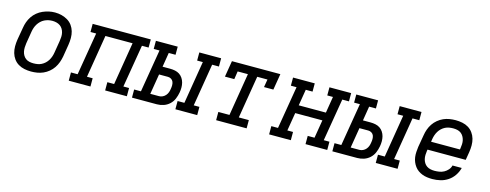

<svg xmlns="http://www.w3.org/2000/svg" viewBox="-24 -1100 4248 1666"><g transform="rotate(15 2100.0 -266.5)"><path d="M253 8Q222 8 192.5 2Q163 -4 138 -19Q113 -34 96 -57.5Q79 -81 71 -109Q63 -137 63 -168Q63 -199 68 -230L87 -340Q91 -367 100.5 -393.5Q110 -420 126 -444Q142 -468 165 -487Q188 -506 214.5 -517.5Q241 -529 268 -535Q295 -541 323 -541Q354 -541 383 -533.5Q412 -526 437 -511Q462 -496 479 -472.5Q496 -449 504 -421Q512 -393 512 -362Q512 -331 507 -300L489 -190Q484 -163 474.5 -136.5Q465 -110 449 -86Q433 -62 410 -43Q387 -24 361 -12.5Q335 -1 307.5 3.5Q280 8 253 8ZM254 -66Q273 -66 291 -69Q309 -72 326 -80.5Q343 -89 357.5 -102.5Q372 -116 382 -132.5Q392 -149 398 -166.5Q404 -184 407 -202L425 -312Q428 -331 429 -350Q430 -369 426 -387Q422 -405 412.5 -420.5Q403 -436 388.5 -446Q374 -456 356 -460.5Q338 -465 319 -465Q301 -465 283 -461Q265 -457 248 -448.5Q231 -440 217 -426.5Q203 -413 193 -397Q183 -381 177 -363.5Q171 -346 168 -328L150 -218Q147 -199 146.5 -180Q146 -161 149.5 -143.5Q153 -126 162 -110.5Q171 -95 185 -84.5Q199 -74 217 -70Q235 -66 254 -66Z M590 0V-74H650L714 -457H663V-530H1185V-457H1125L1061 -74H1112V0H917V-74H978L1041 -457H797L734 -74H785V0Z M1548 0V-74H1609L1672 -457H1621V-530H1817V-456H1756L1693 -74H1744V0ZM1158 0V-73H1219L1283 -457H1231V-530H1427V-457H1366L1345 -328H1413Q1436 -328 1458 -323.5Q1480 -319 1497.5 -307.5Q1515 -296 1527 -278Q1539 -260 1544.5 -239Q1550 -218 1550 -195Q1550 -172 1546 -150Q1541 -121 1529 -92Q1517 -63 1494 -41.5Q1471 -20 1441.5 -10Q1412 0 1382 0ZM1303 -73H1382Q1398 -73 1413.5 -80.5Q1429 -88 1440 -101Q1451 -114 1456.5 -129.5Q1462 -145 1464 -161Q1467 -177 1467 -193.5Q1467 -210 1461.5 -224Q1456 -238 1442.5 -246.5Q1429 -255 1413 -255H1333Z M1914 0V-74H2014L2077 -457H1985L1974 -385H1890L1914 -530H2349L2325 -385H2241L2253 -456H2161L2098 -74H2188V0Z M2390 0V-74H2450L2514 -457H2463V-530H2658V-456H2597L2573 -310H2817L2841 -457H2790V-530H2985V-456H2925L2861 -74H2912V0H2717V-74H2778L2805 -237H2561L2534 -74H2585V0Z M3348 0V-74H3409L3472 -457H3421V-530H3617V-456H3556L3493 -74H3544V0ZM2958 0V-73H3019L3083 -457H3031V-530H3227V-457H3166L3145 -328H3213Q3236 -328 3258 -323.5Q3280 -319 3297.5 -307.5Q3315 -296 3327 -278Q3339 -260 3344.5 -239Q3350 -218 3350 -195Q3350 -172 3346 -150Q3341 -121 3329 -92Q3317 -63 3294 -41.5Q3271 -20 3241.5 -10Q3212 0 3182 0ZM3103 -73H3182Q3198 -73 3213.5 -80.5Q3229 -88 3240 -101Q3251 -114 3256.5 -129.5Q3262 -145 3264 -161Q3267 -177 3267 -193.5Q3267 -210 3261.5 -224Q3256 -238 3242.5 -246.5Q3229 -255 3213 -255H3133Z M3857 8Q3834 8 3811 5Q3788 2 3767 -6Q3746 -14 3728.5 -26.5Q3711 -39 3698 -56.5Q3685 -74 3676.5 -94.5Q3668 -115 3665 -137.5Q3662 -160 3663.5 -183.5Q3665 -207 3668 -230L3687 -340Q3691 -367 3700.5 -393.5Q3710 -420 3726 -444Q3742 -468 3765 -487Q3788 -506 3814 -517.5Q3840 -529 3868 -533.5Q3896 -538 3923 -538Q3953 -538 3983 -532Q4013 -526 4037.5 -511Q4062 -496 4079 -472.5Q4096 -449 4104 -421Q4112 -393 4112 -362Q4112 -331 4107 -300L4095 -228H3752L3750 -218Q3747 -199 3746.5 -179.5Q3746 -160 3750 -142.5Q3754 -125 3763.5 -109.5Q3773 -94 3787.5 -84Q3802 -74 3820 -70Q3838 -66 3857 -66Q3878 -66 3900 -69.5Q3922 -73 3941.5 -83.5Q3961 -94 3976.5 -111.5Q3992 -129 3997 -151H4080Q4071 -115 4049.5 -83Q4028 -51 3996.5 -30Q3965 -9 3929 -0.5Q3893 8 3857 8ZM3764 -302H4023L4025 -312Q4028 -331 4029 -350Q4030 -369 4026 -386.5Q4022 -404 4013 -419.5Q4004 -435 3990 -445.5Q3976 -456 3958 -460Q3940 -464 3921 -464Q3903 -464 3884.5 -461Q3866 -458 3849 -449.5Q3832 -441 3817.5 -427.5Q3803 -414 3793 -397.5Q3783 -381 3777 -363.5Q3771 -346 3768 -328Z"/></g></svg>

Font: Iosevka Slab Extended Oblique
Style: Regular
Weight: 400
Width: 7
Italic angle: -9°
Monospace: yes
Designer: Belleve Invis
Foundry: Belleve Invis
Version: Version 11.1.0; ttfautohint (v1.8.3)